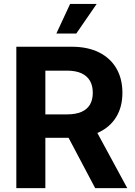

<svg xmlns="http://www.w3.org/2000/svg" viewBox="-20 -968 696 988"><path d="M64 0V-727.5H349.1Q431.6 -727.5 490 -698.2Q548.3 -668.9 579.1 -615.7Q609.9 -562.5 609.9 -490.7Q609.9 -418.5 578.4 -366.5Q546.9 -314.5 487.5 -286.6Q428.2 -258.8 344.7 -258.8H152.3V-379.4H324.7Q369.1 -379.4 398.7 -392.1Q428.2 -404.8 442.9 -429.7Q457.5 -454.6 457.5 -490.7Q457.5 -526.9 442.9 -552.2Q428.2 -577.6 398.7 -591.1Q369.1 -604.5 324.2 -604.5H213.4V0ZM469.7 0 294.9 -330.6H455.6L634.8 0ZM270 -795.4 340.8 -947.8H477.5L372.6 -795.4Z"/></svg>

Font: Inter 17pt
Style: Bold
Weight: 700
Version: Version 4.001;git-66647c0bb